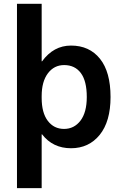

<svg xmlns="http://www.w3.org/2000/svg" viewBox="-20 -770 641 1010"><path d="M436.5 -259.8Q436.5 -343.8 405.3 -385.7Q374 -427.7 317.4 -427.7Q264.6 -427.7 231.9 -384.3Q199.2 -340.8 199.2 -264.6V-254.9Q199.2 -176.8 231.4 -134.3Q263.7 -91.8 316.9 -91.8Q370.1 -91.8 403.3 -135.3Q436.5 -178.7 436.5 -259.8ZM561.5 -259.8Q561.5 -130.9 504.4 -60.5Q447.3 9.8 353.5 9.8Q257.8 9.8 201.2 -63.5H199.2V219.7H69.3V-750H199.2V-447.3H201.2Q261.7 -530.3 353.5 -530.3Q450.2 -530.3 505.9 -460.9Q561.5 -391.6 561.5 -259.8Z"/></svg>

Font: Mgen+ 1c bold
Style: Bold
Weight: 700
Designer: [Source Han Sans]
Ryoko NISHIZUKA  (kana & ideographs); Paul D. Hunt (Latin, Greek & Cyrillic); Wenlong ZHANG  (bopomofo
Version: Version 1.059.20150602